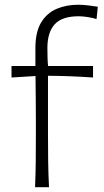

<svg xmlns="http://www.w3.org/2000/svg" viewBox="-20 -785 437 805"><path d="M127 0Q129.4 -57.1 129.9 -110.1Q130.4 -163.1 130.4 -226.1V-276.9Q130.4 -319.8 129.9 -366.2Q129.4 -412.6 128.9 -466.3L28.3 -460V-508.3H128.4V-583Q128.4 -651.4 152.8 -691.2Q177.2 -731 217.8 -748Q258.3 -765.1 307.1 -765.1Q327.1 -765.1 351.1 -762.2Q375 -759.3 390.1 -756.8L384.8 -705.1Q369.1 -710 348.1 -713.4Q327.1 -716.8 309.6 -716.8Q240.2 -716.8 209.5 -683.3Q178.7 -649.9 178.7 -583Q178.7 -563.5 179.4 -540.8Q180.2 -518.1 181.6 -508.3H370.1V-460Q273.4 -466.8 181.2 -467.3V-226.1Q181.2 -163.1 181.9 -110.1Q182.6 -57.1 185.5 0Z"/></svg>

Font: Pinar DS1-Light
Style: Regular
Weight: 300
Designer: Amin Abedi
Version: Version 2.000